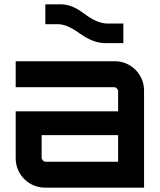

<svg xmlns="http://www.w3.org/2000/svg" viewBox="-20 -861 734 881"><path d="M464 -663H546V-753H472C442 -753 407 -768 368 -797C329 -827 294 -841 262 -841H188V-750H246C275 -750 308 -735 348 -706C389 -677 427 -663 464 -663ZM186 0H641V-446C641 -519 582 -580 507 -580H52V-461H503C513 -461 522 -452 522 -442V-350H52V-134C52 -61 112 0 186 0ZM190 -119C180 -119 171 -128 171 -138V-241H522V-119Z"/></svg>

Font: Orbitron SemiBold
Style: Regular
Weight: 600
Designer: Matt McInerney
Foundry: The League of Moveable Type
Version: Version 2.001